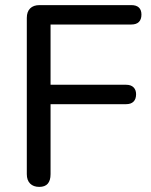

<svg xmlns="http://www.w3.org/2000/svg" viewBox="-20 -725 591 752"><path d="M134 7Q111 7 98 -6Q85 -19 85 -43V-655Q85 -679 98 -692Q111 -705 135 -705H494Q514 -705 524 -695.5Q534 -686 534 -668Q534 -649 524 -639Q514 -629 494 -629H178V-393H474Q493 -393 503 -383Q513 -373 513 -356Q513 -337 503 -327Q493 -317 474 -317H178V-43Q178 7 134 7Z"/></svg>

Font: Nunito Medium
Style: Regular
Weight: 500
Designer: Vernon Adams
Foundry: Vernon Adams
Version: Version 3.602